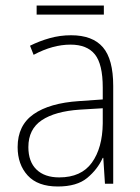

<svg xmlns="http://www.w3.org/2000/svg" viewBox="-20 -667 508 697"><path d="M238 -539Q316 -539 353.5 -495.5Q391 -452 391 -355V0H361L355 -94H353Q334 -52 296.5 -21Q259 10 190 10Q117 10 80.5 -30Q44 -70 44 -133Q44 -212 102 -252.5Q160 -293 267 -300L353 -306V-349Q353 -434 324.5 -469.5Q296 -505 236 -505Q204 -505 171 -496Q138 -487 102 -468L89 -501Q123 -518 160.5 -528.5Q198 -539 238 -539ZM270 -269Q180 -263 131.5 -230.5Q83 -198 83 -133Q83 -80 112.5 -51.5Q142 -23 195 -23Q275 -23 313.5 -76.5Q352 -130 353 -219V-274ZM357 -647V-614H113V-647Z"/></svg>

Font: Noto Sans Kannada SemiCondensed ExtraLight
Style: Regular
Weight: 200
Width: 4
Designer: Jelle Bosma - Monotype Design Team
Foundry: Monotype Imaging Inc.
Version: Version 2.005; ttfautohint (v1.8.4.7-5d5b)